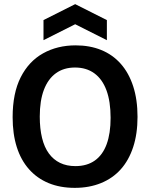

<svg xmlns="http://www.w3.org/2000/svg" viewBox="-20 -893 725 927"><path d="M341 14Q270 14 214.5 -9Q159 -32 120 -76Q81 -120 61 -183Q41 -246 41 -327Q41 -443 80 -520Q119 -597 188 -635.5Q257 -674 345 -674Q414 -674 469 -651.5Q524 -629 563 -585Q602 -541 623 -476.5Q644 -412 644 -329Q644 -247 623 -183Q602 -119 563 -75.5Q524 -32 467.5 -9Q411 14 341 14ZM344 -91Q400 -91 438 -118Q476 -145 495 -197Q514 -249 514 -324Q514 -403 494 -457Q474 -511 435.5 -539Q397 -567 342 -567Q288 -567 250 -539.5Q212 -512 192 -459.5Q172 -407 172 -330Q172 -272 183 -227Q194 -182 216 -152Q238 -122 270 -106.5Q302 -91 344 -91ZM190 -699V-796L343 -873L496 -796V-699L343 -776Z"/></svg>

Font: Bricolage Grotesque 60pt SemiBold
Style: Regular
Weight: 600
Version: Version 1.001;gftools[0.9.33.dev8+g029e19f]